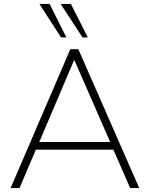

<svg xmlns="http://www.w3.org/2000/svg" viewBox="-20 -955 761 975"><path d="M34 0 337 -705H378L687 0H641L552 -204L575 -195H138L166 -204L79 0ZM356 -649 177 -228 155 -234H558L542 -228L358 -649ZM399 -765 288 -935H340L426 -765ZM290 -765 180 -935H232L317 -765Z"/></svg>

Font: Mulish ExtraLight
Style: Regular
Weight: 200
Designer: Vernon Adams
Foundry: Vernon Adams
Version: Version 3.603